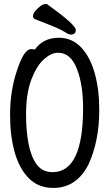

<svg xmlns="http://www.w3.org/2000/svg" viewBox="-20 -906 540 950"><path d="M244.1 23.9Q169.9 23.9 122.6 -23.9Q75.2 -71.8 52.5 -153.3Q29.8 -234.9 29.8 -336.9Q29.8 -457 64 -557.1Q98.1 -663.1 133.8 -663.1Q148.9 -663.1 151.9 -660.2Q193.8 -719.2 271 -719.2Q335.9 -719.2 380.9 -672.1Q425.8 -625 448.5 -544.4Q471.2 -463.9 471.2 -362.8Q471.2 -208 418 -92.8Q358.9 23.9 244.1 23.9ZM240.2 -54.2Q391.1 -54.2 391.1 -371.1Q391.1 -484.9 361.8 -562Q331.1 -645 267.1 -645Q233.9 -645 198 -613.5Q162.1 -582 135.5 -513.4Q108.9 -444.8 108.9 -338.9Q108.9 -258.8 121.3 -194.3Q133.8 -129.9 161.9 -92Q189.9 -54.2 240.2 -54.2ZM331.1 -734.9Q324.2 -734.9 314.9 -738.8Q285.2 -758.8 242.2 -775.9Q199.2 -793 153.8 -811Q143.1 -815.9 143.1 -826.2Q143.1 -836.9 153.6 -850.3Q164.1 -863.8 179 -875Q193.8 -886.2 206.1 -886.2Q214.8 -886.2 217.8 -881.8Q355 -783.2 355 -757.8Q355 -734.9 331.1 -734.9Z"/></svg>

Font: LXGW WenKai Mono GB Screen
Style: Regular
Weight: 400
Monospace: yes
Designer: LXGW / Fontworks Inc.
Foundry: LXGW / Fontworks Inc.
Version: Version 1.510;January 18,2025